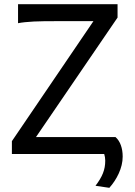

<svg xmlns="http://www.w3.org/2000/svg" viewBox="-20 -733 641 914"><path d="M434.6 151.4Q446.8 135.3 455.6 120.6Q464.4 106 470 91.8Q475.6 77.6 478.3 63Q481 48.3 481 31.7Q481 23.4 479.7 15.6Q478.5 7.8 476.1 0H36.6V-61L424.8 -632.3H258.8Q222.7 -632.3 193.6 -632.1Q164.6 -631.8 141.1 -630.6Q117.7 -629.4 99.1 -627.4Q80.6 -625.5 65.9 -622.6V-712.9H539.6V-649.4L151.4 -80.6H529.8Q546.9 -65.4 555.4 -41.5Q564 -17.6 564 12.2Q564 32.7 559.1 53Q554.2 73.2 545.4 92.5Q536.6 111.8 525.1 129.2Q513.7 146.5 500.5 161.1Z"/></svg>

Font: Andika FrenchTight
Style: Regular
Weight: 400
Designer: Victor Gaultney, Annie Olsen, Julie Remington, Don Collingsworth, Eric Hays, Becca Hirsbrunner
Foundry: SIL International
Version: Version 5.000 ; Dig1 Dig4Opn Dig7 LnSpcTght